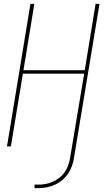

<svg xmlns="http://www.w3.org/2000/svg" viewBox="-20 -755 540 990"><path d="M158 215V197H178Q197 197 216 193.5Q235 190 253.5 181.5Q272 173 288.5 159.5Q305 146 316 129Q327 112 333 93.5Q339 75 342 56L414 -375H98L36 0H16L137 -735H157L101 -393H417L473 -735H493L362 56Q359 77 352 98Q345 119 332.5 138Q320 157 302 172.5Q284 188 263 197.5Q242 207 220.5 211Q199 215 178 215Z"/></svg>

Font: Iosevka Thin Oblique
Style: Regular
Weight: 100
Italic angle: -9°
Monospace: yes
Designer: Belleve Invis
Foundry: Belleve Invis
Version: Version 32.5.0; ttfautohint (v1.8.4)